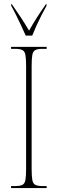

<svg xmlns="http://www.w3.org/2000/svg" viewBox="-20 -951 293 971"><path d="M36 0V-10H56Q81 -10 93 -16Q105 -22 108.5 -40.5Q112 -59 112 -98V-616Q112 -655 108.5 -673.5Q105 -692 93 -698Q81 -704 56 -704H36V-714H216V-704H196Q171 -704 159 -698Q147 -692 143.5 -673.5Q140 -655 140 -616V-98Q140 -59 143.5 -40.5Q147 -22 159 -16Q171 -10 196 -10H216V0ZM110 -771Q100 -794 87 -821.5Q74 -849 61 -875.5Q48 -902 37 -921V-931H39Q65 -894 86 -862Q107 -830 127 -796Q146 -830 166.5 -862Q187 -894 213 -931H215V-921Q204 -902 190.5 -875.5Q177 -849 164.5 -821.5Q152 -794 143 -771Z"/></svg>

Font: Noto Serif Display ExtraCondensed Thin
Style: Regular
Weight: 100
Width: 2
Designer: Monotype Design Team
Foundry: Monotype Imaging Inc.
Version: Version 2.009